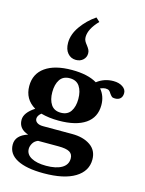

<svg xmlns="http://www.w3.org/2000/svg" viewBox="-144 -912 883 1168"><g transform="rotate(15 298.0 -327.5)"><path d="M187 -634Q187 -687 224 -739Q261 -791 314 -827L338 -805Q281 -746 281 -695Q281 -681 286.5 -670.5Q292 -660 302 -648Q312 -635 317 -625Q322 -615 322 -602Q322 -578 304.5 -561.5Q287 -545 259 -545Q228 -545 207.5 -568.5Q187 -592 187 -634ZM596 -426Q596 -404 584 -392Q572 -380 550 -380Q536 -380 530 -385Q524 -390 516 -401Q510 -412 502.5 -418Q495 -424 479 -424Q468 -424 447 -416Q481 -376 481 -319Q481 -242 422 -201.5Q363 -161 254 -161Q192 -161 142 -175Q120 -157 120 -138Q120 -123 133.5 -113.5Q147 -104 171 -104H355Q425 -104 469.5 -73.5Q514 -43 514 15Q514 88 445 130Q376 172 248 172Q139 172 80.5 141Q22 110 22 51Q22 -7 97 -31Q35 -51 35 -108Q35 -153 98 -194Q27 -236 27 -319Q27 -396 86.5 -438Q146 -480 254 -480Q354 -480 412 -445Q457 -480 515 -480Q550 -480 573 -464.5Q596 -449 596 -426ZM336 -319Q336 -368 316 -398Q296 -428 254 -428Q212 -428 192 -398Q172 -368 172 -319Q172 -271 192 -241Q212 -211 254 -211Q296 -211 316 -241Q336 -271 336 -319ZM123 51Q123 86 157.5 105Q192 124 251 124Q314 124 349.5 103Q385 82 385 43Q385 15 364 2.5Q343 -10 293 -10H165Q143 -1 133 17Q123 35 123 51Z"/></g></svg>

Font: Taviraj DemiBold
Style: Regular
Weight: 600
Designer: Katatrad Team
Foundry: CadsonDemak
Version: Version 1.030